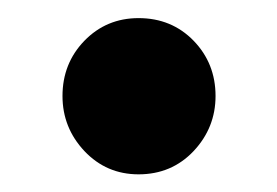

<svg xmlns="http://www.w3.org/2000/svg" viewBox="-20 -349 306 212"><path d="M133 -156.5Q97.5 -156.5 73.2 -182.2Q49 -208 49 -243Q49 -279 73.2 -304Q97.5 -329 133 -329Q169.5 -329 193.8 -304Q218 -279 218 -243Q218 -208 193.8 -182.2Q169.5 -156.5 133 -156.5Z"/></svg>

Font: Fraunces 72pt SuperSoft SemiBold
Style: Regular
Weight: 600
Version: Version 1.000;[b76b70a41]